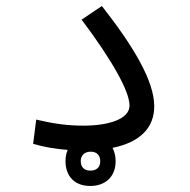

<svg xmlns="http://www.w3.org/2000/svg" viewBox="-20 -495 626 634"><path d="M277.8 119.1C326.2 119.1 361.8 90.3 361.8 37.1C361.8 20 357.9 5.4 351.6 -6.8C443.4 -25.4 489.3 -73.7 489.3 -144C489.3 -228.5 419.4 -343.8 316.4 -475.1L249.5 -430.2C347.7 -299.3 407.7 -194.8 407.7 -146.5C407.7 -101.6 338.9 -80.1 254.9 -80.1C201.2 -80.1 155.3 -86.9 99.6 -100.1L89.4 -20C126 -9.3 164.1 -2.9 203.6 0C198.7 10.7 196.3 23.4 196.3 37.1C196.3 88.4 228 119.1 277.8 119.1ZM278.8 68.4C259.3 68.4 246.6 58.1 246.6 37.1C246.6 17.1 259.8 5.9 279.8 5.9C299.3 5.9 311 17.6 311 37.6C311 57.6 298.3 68.4 278.8 68.4Z"/></svg>

Font: Cascadia Code SemiLight
Style: Regular
Weight: 350
Monospace: yes
Designer: Aaron Bell
Foundry: Saja Typeworks
Version: Version 2404.023